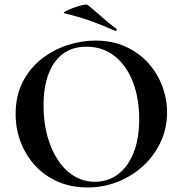

<svg xmlns="http://www.w3.org/2000/svg" viewBox="-20 -815 806 847"><path d="M366 12Q294 12 235.5 -13.5Q177 -39 135.5 -84Q94 -129 71.5 -187.5Q49 -246 49 -312Q49 -393 80.5 -454Q112 -515 164 -555.5Q216 -596 278 -616Q340 -636 401 -636Q475 -636 533.5 -609.5Q592 -583 633 -538Q674 -493 695.5 -436Q717 -379 717 -319Q717 -249 689 -189Q661 -129 612.5 -84Q564 -39 500.5 -13.5Q437 12 366 12ZM399 -13Q455 -13 499 -45Q543 -77 568.5 -139Q594 -201 594 -290Q594 -382 566 -454Q538 -526 486 -567.5Q434 -609 361 -609Q270 -609 221 -540Q172 -471 172 -349Q172 -276 189 -214.5Q206 -153 236.5 -107.5Q267 -62 308.5 -37.5Q350 -13 399 -13ZM488 -679Q437 -702 384.5 -721Q332 -740 266 -756Q256 -758 268.5 -765Q281 -772 302.5 -780Q324 -788 343.5 -792.5Q363 -797 367 -793Q397 -769 427 -742Q457 -715 492 -689Q496 -688 494.5 -682.5Q493 -677 488 -679Z"/></svg>

Font: Cormorant Infant Light
Style: Bold
Weight: 700
Version: Version 4.001